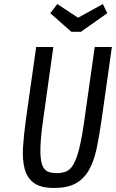

<svg xmlns="http://www.w3.org/2000/svg" viewBox="-20 -920 574 950"><path d="M159 -687.3 108.3 -329.9Q97.9 -254.1 93.9 -191.7Q90 -129.3 102.1 -84.2Q114.1 -39.1 147.9 -14.6Q181.6 10 246.7 10Q313.3 10 353.9 -12.1Q394.4 -34.3 419.3 -77.2Q444.1 -120.1 457.6 -182.8Q471.1 -245.4 482.6 -327.1L533.6 -687.3H448.7L397.7 -327.1Q385.4 -239.3 372.5 -187.1Q359.6 -134.9 343.6 -107.2Q327.7 -79.6 307.3 -71.5Q286.9 -63.4 260.3 -63.4Q233.4 -63.4 214.8 -71.9Q196.1 -80.3 187.4 -108.2Q178.7 -136.1 180 -189.1Q181.3 -242.1 193.9 -331L243.9 -687.3ZM380.3 -762.7 510.7 -854.7 489.1 -900 366.1 -832.4 263.3 -900 228.9 -854.7 333 -762.7Z"/></svg>

Font: Secuela ExtLt
Style: Italic
Weight: 200
Italic angle: -8°
Designer: Fernando Haro
Foundry: deFharo
Version: Version 1.704